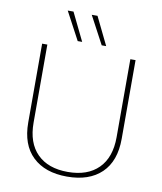

<svg xmlns="http://www.w3.org/2000/svg" viewBox="-93 -931 859 1016"><g transform="rotate(10 336.0 -423.0)"><path d="M587 -660V-237Q587 -117 521 -53.5Q455 10 336 10Q218 10 151.5 -53.5Q85 -117 85 -237V-660H113V-241Q113 -132 171.5 -73.5Q230 -15 336 -15Q442 -15 500.5 -73.5Q559 -132 559 -241V-660ZM219 -856 292 -706H268L188 -856ZM348 -856 421 -706H397L317 -856Z"/></g></svg>

Font: Work Sans ExtraLight
Style: Regular
Weight: 200
Designer: Wei Huang
Foundry: Wei Huang
Version: Version 2.010; ttfautohint (v1.8.3)